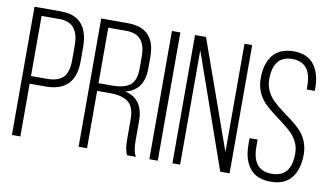

<svg xmlns="http://www.w3.org/2000/svg" viewBox="-73 -866 1782 1032"><g transform="rotate(10 818.5 -350.0)"><path d="M40 -700H185Q335 -700 335 -530V-454Q335 -288 173 -288H86V0H40ZM86 -330H173Q234 -330 261.5 -358.5Q289 -387 289 -451V-533Q289 -658 185 -658H86Z M404 -700H550Q700 -700 700 -542V-481Q700 -359 599 -336Q700 -314 700 -193V-84Q700 -26 717 0H669Q654 -26 654 -84V-194Q654 -260 621 -286.5Q588 -313 523 -313H450V0H404ZM450 -355H524Q590 -355 622 -380Q654 -405 654 -472V-538Q654 -658 549 -658H450Z M790 -700H836V0H790Z M958 -624V0H916V-700H976L1186 -109V-700H1228V0H1177Z M1453 -706Q1529 -706 1565.5 -658.5Q1602 -611 1602 -531V-516H1558V-534Q1558 -664 1454 -664Q1350 -664 1350 -535Q1350 -501 1364 -472Q1378 -443 1400.5 -421.5Q1423 -400 1449.5 -380.5Q1476 -361 1503 -340.5Q1530 -320 1552.5 -297Q1575 -274 1589 -241Q1603 -208 1603 -169Q1603 -89 1566 -41.5Q1529 6 1452 6Q1375 6 1338 -41.5Q1301 -89 1301 -169V-205H1345V-166Q1345 -37 1451 -37Q1557 -37 1557 -166Q1557 -200 1543 -228.5Q1529 -257 1506.5 -278Q1484 -299 1457.5 -319Q1431 -339 1404 -359.5Q1377 -380 1354.5 -403Q1332 -426 1318 -459Q1304 -492 1304 -532Q1304 -613 1341 -659Q1378 -705 1453 -706Z"/></g></svg>

Font: Bebas Neue Book
Style: Regular
Weight: 400
Designer: Ryoichi Tsunekawa
Foundry: Ryoichi Tsunekawa
Version: Version 001.003